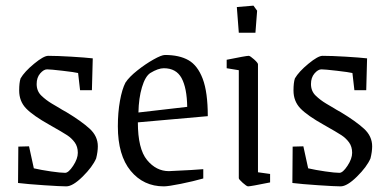

<svg xmlns="http://www.w3.org/2000/svg" viewBox="-20 -652 1367 681"><path d="M44 -3 45 -132 83 -133 100 -55Q126 -49 160.5 -44Q195 -39 211 -39Q223 -39 239.5 -64Q256 -89 256 -110Q256 -132 245 -147Q234 -162 218 -172.5Q202 -183 156 -209Q97 -242 72.5 -267.5Q48 -293 48 -331Q48 -359 53 -374Q67 -398 101 -426Q135 -454 151 -454Q183 -454 233 -451Q283 -448 309 -445L306 -332H264L257 -393Q245 -396 202 -401Q159 -406 147 -406Q135 -406 122.5 -391.5Q110 -377 110 -354Q110 -329 126.5 -313Q143 -297 164 -284.5Q185 -272 192 -268Q196 -265 216 -254Q269 -222 298 -195.5Q327 -169 327 -133Q327 -114 321 -90Q308 -60 273 -25.5Q238 9 215 9Q196 9 136 5Q76 1 44 -3Z M398 -204Q398 -253 405.5 -294.5Q413 -336 425 -359Q438 -379 467 -402Q496 -425 524.5 -441Q553 -457 565 -457Q616 -457 648.5 -438.5Q681 -420 699 -372.5Q717 -325 717 -240L469 -218Q469 -124 501.5 -84.5Q534 -45 579 -45L658 -49L701 -52V-19Q666 -9 621.5 0Q577 9 561 9Q489 9 443.5 -46Q398 -101 398 -204ZM644 -273Q643 -340 624 -375Q605 -410 561 -410Q541 -410 513 -393Q495 -381 483.5 -342.5Q472 -304 471 -253Z M827 -20V-403L784 -410V-440Q853 -454 862 -454Q867 -454 881 -441.5Q895 -429 895 -424V-41L938 -35V-5Q869 9 860 9Q855 9 841 -3.5Q827 -16 827 -20ZM820 -627 879 -632 892 -614 886 -536H827Z M1017 -3 1018 -132 1056 -133 1073 -55Q1099 -49 1133.5 -44Q1168 -39 1184 -39Q1196 -39 1212.5 -64Q1229 -89 1229 -110Q1229 -132 1218 -147Q1207 -162 1191 -172.5Q1175 -183 1129 -209Q1070 -242 1045.5 -267.5Q1021 -293 1021 -331Q1021 -359 1026 -374Q1040 -398 1074 -426Q1108 -454 1124 -454Q1156 -454 1206 -451Q1256 -448 1282 -445L1279 -332H1237L1230 -393Q1218 -396 1175 -401Q1132 -406 1120 -406Q1108 -406 1095.5 -391.5Q1083 -377 1083 -354Q1083 -329 1099.5 -313Q1116 -297 1137 -284.5Q1158 -272 1165 -268Q1169 -265 1189 -254Q1242 -222 1271 -195.5Q1300 -169 1300 -133Q1300 -114 1294 -90Q1281 -60 1246 -25.5Q1211 9 1188 9Q1169 9 1109 5Q1049 1 1017 -3Z"/></svg>

Font: Grenze Light
Style: Regular
Weight: 300
Designer: Renata Polastri
Foundry: Omnibus-Type
Version: Version 1.002; ttfautohint (v1.8)